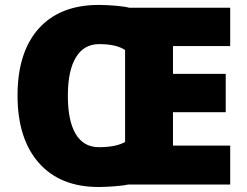

<svg xmlns="http://www.w3.org/2000/svg" viewBox="-20 -745 997 775"><path d="M909.2 0H497.1Q481 3.9 443.8 6.8Q406.7 9.8 377.9 9.8Q222.7 9.8 136.7 -87.6Q50.8 -185.1 50.8 -359.6Q50.8 -534.2 136.2 -629.6Q221.7 -725.1 378.9 -725.1Q411.6 -725.1 449 -721.7Q486.3 -718.3 501 -713.9H909.2V-559.1H678.2V-446.8H891.1V-292H678.2V-157.2H909.2ZM379.9 -566.9Q318.8 -566.9 286.4 -513.4Q253.9 -460 253.9 -358.6Q253.9 -257.3 285.6 -204.1Q317.4 -150.9 378.9 -150.9Q447.8 -150.9 484.9 -171.9V-543Q450.2 -566.9 379.9 -566.9Z"/></svg>

Font: Open Sans Hebrew Extra Bold
Style: Regular
Weight: 800
Foundry: Ascender Corporation, Yanek Iontef
Version: Version 2.001;PS 002.001;hotconv 1.0.70;makeotf.lib2.5.58329